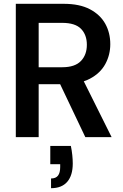

<svg xmlns="http://www.w3.org/2000/svg" viewBox="-20 -720 644 1008"><path d="M63 0V-700H314Q398 -700 452 -671.5Q506 -643 532.5 -595.5Q559 -548 559 -488Q559 -432 533 -384Q507 -336 452.5 -307Q398 -278 312 -278H183V0ZM428 0 281 -309H412L566 0ZM183 -367H307Q373 -367 404.5 -399.5Q436 -432 436 -485Q436 -537 405.5 -568.5Q375 -600 306 -600H183ZM248 268V217Q273 217 284.5 202Q296 187 296 157V142H244V46H352Q357 70 359.5 94Q362 118 362 138Q362 201 333 234.5Q304 268 248 268Z"/></svg>

Font: DM Sans 28pt SemiBold
Style: Regular
Weight: 600
Version: Version 4.004;gftools[0.9.30]